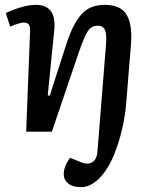

<svg xmlns="http://www.w3.org/2000/svg" viewBox="-20 -543 643 792"><path d="M314 229Q280 229 261.5 214Q243 199 243 175Q243 143 269 108L314 126Q339 137 359 127Q379 117 382 82L417 -356Q421 -400 413.5 -418.5Q406 -437 383 -437Q356 -437 341 -412.5Q326 -388 305 -327L194 0H88L104 -412Q105 -431 99.5 -440.5Q94 -450 78 -450Q62 -450 22 -433L4 -489Q15 -495 36 -503Q57 -511 81.5 -517Q106 -523 128 -523Q213 -523 204 -421L177 -150L185 -148L256 -368Q282 -446 316.5 -484.5Q351 -523 412 -523Q479 -523 503 -481Q527 -439 520 -357L501 -122Q497 -67 483.5 -9.5Q470 48 449.5 97.5Q429 147 402 179Q384 201 361.5 215Q339 229 314 229Z"/></svg>

Font: Literata 12pt Medium
Style: Italic
Weight: 500
Italic angle: -2°
Designer: Latin by Veronika Burian and Jose Scaglione. Greek by Irene Vlachou. Cyrillic by Vera Evstafieva
Foundry: TypeTogether
Version: Version 3.002